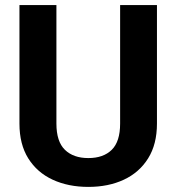

<svg xmlns="http://www.w3.org/2000/svg" viewBox="-20 -731 699 761"><path d="M456.1 -710.9H602.1V-241.2Q602.1 -159.2 567.1 -103.3Q532.2 -47.4 470.9 -18.8Q409.7 9.8 330.1 9.8Q250.5 9.8 188.7 -18.8Q127 -47.4 92 -103.3Q57.1 -159.2 57.1 -241.2V-710.9H203.6V-241.2Q203.6 -169.9 237.3 -137.2Q271 -104.5 330.1 -104.5Q389.6 -104.5 422.9 -137.2Q456.1 -169.9 456.1 -241.2Z"/></svg>

Font: Vazirmatn FD
Style: Bold
Weight: 700
Designer: Saber Rastikerdar
Foundry: Saber Rastikerdar
Version: Version 33.001